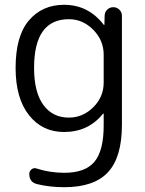

<svg xmlns="http://www.w3.org/2000/svg" viewBox="-20 -550 603 800"><path d="M267 -470Q122 -470 122 -267Q122 -166 160.5 -113Q199 -60 267 -60Q325 -60 368.5 -103Q412 -146 412 -206V-322Q412 -382 368.5 -426Q325 -470 267 -470ZM247 0Q156 0 100.5 -70.5Q45 -141 45 -267Q45 -400 100.5 -465Q156 -530 247 -530Q348 -530 412 -447Q413 -446 414 -446Q415 -446 415 -447L416 -484Q416 -499 426.5 -509.5Q437 -520 452 -520Q467 -520 477.5 -509.5Q488 -499 488 -484V-30Q488 105 430 167.5Q372 230 248 230Q186 230 134 217Q102 209 102 175Q102 163 111.5 155.5Q121 148 132 152Q188 170 248 170Q335 170 373.5 124Q412 78 412 -27V-76Q412 -77 411 -77Q410 -77 409 -76Q348 0 247 0Z"/></svg>

Font: Rounded Mplus 1c
Style: Regular
Weight: 400
Version: Version 1.059.20150529